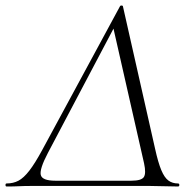

<svg xmlns="http://www.w3.org/2000/svg" viewBox="-52 -675 702 697"><path d="M-28 2Q-32 2 -32 -3.5Q-32 -9 -28 -9Q-4 -9 15 -19Q34 -29 54.5 -55.5Q75 -82 101 -130L384 -653Q385 -655 389 -655Q393 -655 394 -653L511 -135Q522 -85 533.5 -57.5Q545 -30 559.5 -19.5Q574 -9 594 -9Q599 -9 599 -3.5Q599 2 594 2Q569 2 542 1Q515 0 490 0H67Q36 0 17.5 1Q-1 2 -28 2ZM149 -19H425Q461 -19 470 -32Q479 -45 471 -82L360 -571L122 -120Q91 -61 96 -40Q101 -19 149 -19Z"/></svg>

Font: Cormorant Garamond Light
Style: Italic
Weight: 300
Italic angle: -10°
Designer: Christian Thalmann (Catharsis Fonts)
Foundry: Catharsis Fonts
Version: Version 4.001